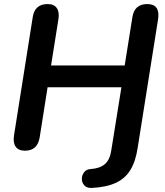

<svg xmlns="http://www.w3.org/2000/svg" viewBox="-20 -733 813 944"><path d="M432 191Q407 192 395 179Q383 166 382.5 147.5Q382 129 393.5 114Q405 99 427 98Q471 95 495.5 74Q520 53 527 7L577 -304H214L175 -57Q164 8 103 8Q71 8 57 -12Q43 -32 49 -68L141 -649Q151 -713 214 -713Q246 -713 259.5 -693Q273 -673 267 -637L231 -411H593L631 -649Q641 -713 704 -713Q769 -713 757 -637L657 -7Q647 60 621.5 102Q596 144 550.5 165.5Q505 187 432 191Z"/></svg>

Font: Nunito
Style: Bold Italic
Weight: 700
Italic angle: -9°
Designer: Vernon Adams
Foundry: Vernon Adams
Version: Version 3.601; ttfautohint (v1.8.2.53-6de2)